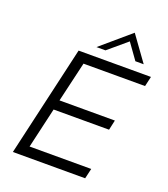

<svg xmlns="http://www.w3.org/2000/svg" viewBox="-160 -1013 982 1125"><g transform="rotate(20 331.5 -450.5)"><path d="M302.7 -745.1 484.9 -900.9 597.2 -745.1H545.4L475.1 -843.3L358.9 -745.1ZM52.7 0 211.4 -689.9H662.6L648.4 -627.9H264.6L206.1 -377.4H551.3L537.6 -315.4H191.9L133.8 -63.5H518.1L503.4 0Z"/></g></svg>

Font: HK Grotesk Legacy
Style: Italic
Weight: 400
Italic angle: -13°
Designer: Alfredo Marco Pradil
Foundry: Hanken Design Co.
Version: Version 2.022;PS 002.022;hotconv 1.0.88;makeotf.lib2.5.64775